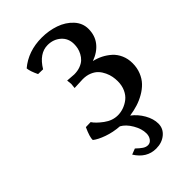

<svg xmlns="http://www.w3.org/2000/svg" viewBox="-266 -750 1085 1085"><g transform="rotate(-45 277.0 -207.5)"><path d="M293 -658.2Q349.1 -658.2 399.2 -640.9Q449.2 -623.5 482.2 -587.9Q515.1 -552.2 515.1 -505.9Q515.1 -453.1 485.8 -416Q456.5 -378.9 403.8 -359.9Q432.1 -353.5 457.8 -340.6Q483.4 -327.6 505.6 -307.9Q527.8 -288.1 541 -258.3Q554.2 -228.5 554.2 -192.9Q554.2 -155.8 541.7 -124.8Q529.3 -93.8 508.5 -72Q487.8 -50.3 459 -33.7Q430.2 -17.1 399.7 -7.6Q369.1 2 335 6.8Q370.6 33.7 393.3 73.7Q416 113.8 416 151.9Q416 191.4 384.8 217.3Q353.5 243.2 307.1 243.2Q232.4 243.2 187 170.9L222.2 157.2Q242.7 176.8 257.6 186.8Q272.5 196.8 288.1 196.8Q305.7 196.8 317.4 181.2Q329.1 165.5 329.1 143.1Q329.1 106.4 305.7 66.2Q282.2 25.9 251 8.8Q200.2 5.4 155.5 -10.5Q110.8 -26.4 87.9 -44.9Q86.4 -68.4 111.8 -124L150.9 -125Q166.5 -100.6 205.3 -71.8Q244.1 -43 287.1 -43Q311 -43 334.2 -51.3Q357.4 -59.6 377.7 -75.4Q397.9 -91.3 410.4 -118.4Q422.9 -145.5 422.9 -180.2Q422.9 -198.7 419.4 -217.5Q416 -236.3 406.5 -256.8Q397 -277.3 382.8 -292.7Q368.7 -308.1 345 -318.1Q321.3 -328.1 291 -328.1L223.1 -325.2Q226.1 -349.1 226.1 -355L223.1 -384.8Q264.6 -380.9 275.9 -380.9Q302.7 -380.9 324.5 -388.9Q346.2 -397 359.4 -409.4Q372.6 -421.9 381.3 -438.5Q390.1 -455.1 393.6 -470.9Q397 -486.8 397 -502.9Q397 -548.8 365 -576.9Q333 -605 287.1 -605Q219.7 -605 171.9 -525.9L132.8 -526.9Q111.8 -570.3 109.9 -595.2Q184.6 -658.2 293 -658.2Z"/></g></svg>

Font: Linear Smooth
Style: Bold
Weight: 700
Designer: Philipp H. Poll, Flanker
Foundry: Philipp H. Poll, reworked by Flanker
Version: Version 1.061 | FøM Fix